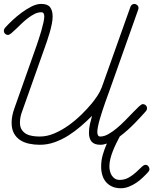

<svg xmlns="http://www.w3.org/2000/svg" viewBox="-20 -746 799 1001"><path d="M680.2 -725.6Q688.5 -725.6 695.3 -719.5Q702.1 -713.4 702.1 -704.6Q702.1 -699.7 700.7 -696.3L551.8 -276.4Q547.9 -265.1 541.5 -248Q535.2 -231 528.1 -210.7Q521 -190.4 513.7 -168.2Q506.3 -146 500.5 -125.5Q494.6 -105 491 -87.2Q487.3 -69.3 487.3 -57.1Q487.3 -48.8 490.5 -41.5Q493.7 -34.2 503.4 -34.2Q522.5 -34.2 544.7 -46.6Q566.9 -59.1 589.4 -77.9Q611.8 -96.7 633.3 -118.7Q654.8 -140.6 672.9 -159.4Q690.9 -178.2 704.3 -190.7Q717.8 -203.1 724.1 -203.1Q733.9 -203.1 740.2 -196.8Q746.6 -190.4 746.6 -180.7Q746.6 -173.3 740.7 -166.5Q729.5 -153.8 714.6 -137.5Q699.7 -121.1 682.1 -103.3Q664.6 -85.4 644.8 -67.6Q625 -49.8 604.5 -34.7Q595.2 -17.6 585.7 2Q576.2 21.5 568.4 41.5Q560.5 61.5 555.4 81.8Q550.3 102.1 550.3 121.1Q550.3 133.3 553.2 146Q556.2 158.7 562.7 168.9Q569.3 179.2 579.3 185.5Q589.4 191.9 604 191.9Q629.9 191.9 651.1 179.7Q672.4 167.5 688.7 152.6Q705.1 137.7 717.5 125.5Q730 113.3 738.3 113.3Q747.6 113.3 753.4 120.6Q759.3 127.9 759.3 136.2Q759.3 143.1 753.4 149.9Q740.2 164.6 724.1 179.9Q708 195.3 689.7 207.5Q671.4 219.7 651.1 227.5Q630.9 235.4 609.9 235.4Q584 235.4 564.9 226.8Q545.9 218.3 533 203.4Q520 188.5 513.7 167.7Q507.3 147 507.3 122.6Q507.3 90.3 515.9 60.8Q524.4 31.2 537.1 2.4Q528.3 5.4 520 7.1Q511.7 8.8 503.4 8.8Q472.2 8.8 458 -7.1Q443.8 -22.9 443.8 -53.7Q443.8 -77.1 448.7 -98.4Q453.6 -119.6 460 -142.1Q433.1 -115.2 402.1 -88.4Q371.1 -61.5 336.9 -39.8Q302.7 -18.1 265.1 -4.6Q227.5 8.8 187.5 8.8Q158.7 8.8 132.1 3.2Q105.5 -2.4 85.2 -15.6Q64.9 -28.8 52.7 -51Q40.5 -73.2 40.5 -106.9Q40.5 -124 44.4 -143.3Q48.3 -162.6 54.2 -178.7L170.9 -508.8Q174.8 -520 181.6 -540.8Q188.5 -561.5 195.1 -584.2Q201.7 -606.9 206.3 -627.7Q210.9 -648.4 210.9 -660.2Q210.9 -668.5 207.8 -675.3Q204.6 -682.1 194.8 -682.1Q177.7 -682.1 160.2 -673.3Q142.6 -664.6 125.5 -651.4Q108.4 -638.2 92.5 -623Q76.7 -607.9 63.2 -594.7Q49.8 -581.5 39.1 -572.8Q28.3 -564 22 -564Q12.7 -564 6.3 -570.3Q0 -576.7 0 -585.9Q0 -593.8 6.3 -601.1Q20.5 -617.2 43 -638.4Q65.4 -659.7 91.6 -679.2Q117.7 -698.7 144.5 -712.2Q171.4 -725.6 194.8 -725.6Q228 -725.6 241.2 -708.3Q254.4 -690.9 254.4 -659.7Q254.4 -642.6 250 -620.6Q245.6 -598.6 239 -575.9Q232.4 -553.2 225.1 -531.7Q217.8 -510.3 211.9 -494.1L95.2 -164.6Q89.8 -150.4 86.9 -136.2Q84 -122.1 84 -106.9Q84 -84 93.3 -69.8Q102.5 -55.7 117.2 -47.6Q131.8 -39.6 150.4 -36.9Q168.9 -34.2 187.5 -34.2Q225.6 -34.2 264.2 -50.8Q302.7 -67.4 338.1 -92.8Q373.5 -118.2 404.3 -148.4Q435.1 -178.7 458 -206.1Q473.1 -224.6 487.8 -246.6Q502.4 -268.6 510.7 -291L660.2 -710.9Q662.6 -717.3 668 -721.4Q673.3 -725.6 680.2 -725.6Z"/></svg>

Font: Helvetia Verbundene
Style: Regular
Weight: 400
Designer: Peter Wiegel, original typeface by Carl Albert Fahrenwaldt 1901
Foundry: Peter Wiegel
Version: Version 2.000